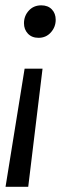

<svg xmlns="http://www.w3.org/2000/svg" viewBox="-20 -507 257 727"><path d="M126 -363.8Q100.6 -363.8 85.7 -379.6Q70.8 -395.5 70.8 -418.9Q70.8 -446.8 89.1 -466.8Q107.4 -486.8 136.2 -486.8Q161.6 -486.8 176.3 -471.4Q190.9 -456.1 190.9 -432.1Q190.9 -404.8 172.6 -384.3Q154.3 -363.8 126 -363.8ZM141.1 -247.1 86.9 200.2H1L73.2 -247.1Z"/></svg>

Font: Fira Sans Compressed Book
Style: Italic
Weight: 350
Width: 3
Italic angle: -8°
Designer: Carrois Corporate & Edenspiekermann AG
Foundry: Carrois Corporate GbR & Edenspiekermann AG
Version: Version 4.203;PS 004.203;hotconv 1.0.88;makeotf.lib2.5.64775